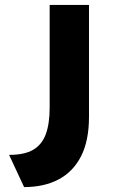

<svg xmlns="http://www.w3.org/2000/svg" viewBox="-20 -551 514 781"><path d="M78 210 17 79Q79 79 114.5 58.5Q150 38 166 -4.5Q182 -47 182 -114V-531H342V-76Q342 21 310 84Q278 147 219 178.5Q160 210 78 210Z"/></svg>

Font: Lexend Giga
Style: Bold
Weight: 700
Version: Version 1.007